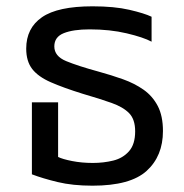

<svg xmlns="http://www.w3.org/2000/svg" viewBox="-20 -578 584 608"><path d="M273 10Q210 10 162.5 -1.5Q115 -13 81 -26V-254H164V-81Q178 -74 208.5 -68Q239 -62 274 -62Q308 -62 338.5 -69.5Q369 -77 388.5 -99Q408 -121 408 -162Q408 -200 389 -219.5Q370 -239 333.5 -252Q297 -265 242 -281Q181 -300 141 -317.5Q101 -335 82 -359.5Q63 -384 63 -424Q63 -489 113 -523.5Q163 -558 273 -558Q342 -558 389.5 -547Q437 -536 460 -525V-446Q434 -460 381 -472.5Q328 -485 264 -485Q212 -485 182 -473Q152 -461 152 -431Q152 -400 189.5 -384.5Q227 -369 293 -351Q333 -340 369.5 -327Q406 -314 434.5 -294Q463 -274 479.5 -242.5Q496 -211 496 -163Q496 -84 444.5 -37Q393 10 273 10Z"/></svg>

Font: Go Noto Current
Style: Regular
Weight: 400
Designer: Monotype Design Team
Foundry: Monotype Imaging Inc.
Version: Version 2.007; ttfautohint (v1.8) -l 8 -r 50 -G 200 -x 14 -D